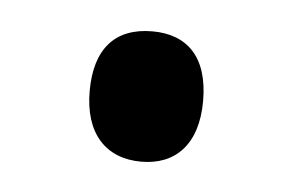

<svg xmlns="http://www.w3.org/2000/svg" viewBox="-27 -158 311 204"><g transform="rotate(5 128.5 -55.5)"><path d="M68 -56C68 -11 91 14 129 14C165 14 189 -9 189 -56C189 -103 166 -125 129 -125C89 -125 68 -101 68 -56Z"/></g></svg>

Font: Noto Sans Devanagari UI ExtraCondensed Medium
Style: Regular
Weight: 500
Width: 2
Designer: Jelle Bosma - Monotype Design Team
Foundry: Monotype Imaging Inc.
Version: Version 2.003